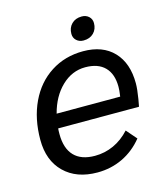

<svg xmlns="http://www.w3.org/2000/svg" viewBox="-102 -736 722 826"><g transform="rotate(-15 259.0 -323.0)"><path d="M489 -318Q489 -292 482 -250L476 -217H116Q115 -209 115 -192Q115 -128 146.5 -95Q178 -62 239 -62Q283 -62 322.5 -80Q362 -98 394 -133L434 -87Q396 -40 344 -15Q292 10 231 10Q138 10 83.5 -43.5Q29 -97 29 -189Q29 -283 63.5 -356Q98 -429 161 -469.5Q224 -510 305 -510Q392 -510 440.5 -459Q489 -408 489 -318ZM413 -323Q413 -380 383 -410.5Q353 -441 296 -441Q237 -441 191 -397Q145 -353 126 -280H409L410 -287Q413 -307 413 -323ZM276 -595Q276 -622 293 -639Q310 -656 338 -656Q357 -656 369.5 -644.5Q382 -633 382 -615Q382 -588 365 -571Q348 -554 320 -554Q301 -554 288.5 -565.5Q276 -577 276 -595Z"/></g></svg>

Font: Sarabun
Style: Italic
Weight: 400
Italic angle: -10°
Designer: Suppakit Chalermlarp | Katatrad Co.,Ltd.
Foundry: Cadson Demak Co.,Ltd.
Version: Version 1.000; ttfautohint (v1.6)